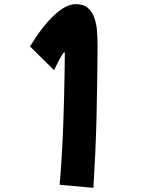

<svg xmlns="http://www.w3.org/2000/svg" viewBox="-20 -833 708 927"><path d="M431 74 268 59Q273 1 277.5 -71Q282 -143 285 -219Q288 -295 289.5 -365Q291 -435 292 -489Q293 -543 293 -571Q293 -581 291 -581Q288 -581 281 -570Q271 -554 260 -532.5Q249 -511 241 -494L125 -609Q184 -706 241.5 -759.5Q299 -813 345 -813Q383 -813 404 -795Q425 -777 435.5 -747Q446 -717 448.5 -681Q451 -645 451 -609Q451 -593 450.5 -543.5Q450 -494 449 -422Q448 -350 446 -265.5Q444 -181 440 -93.5Q436 -6 431 74Z"/></svg>

Font: Mochiy Pop One
Style: Regular
Weight: 400
Designer: FONTDASU
Foundry: FONTDASU / Google Inc. / Adobe
Version: Version 2.000